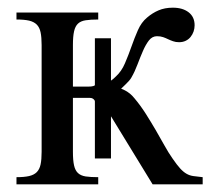

<svg xmlns="http://www.w3.org/2000/svg" viewBox="-20 -480 555 500"><path d="M377.4 0 269 -177.2V-67.4H227.1V-215.8Q227.1 -218.3 225.1 -220.2Q223.6 -222.2 220.9 -223.6Q218.3 -225.1 213.9 -225.1H169.9V-84.5Q169.9 -62 172.9 -49.1Q175.8 -36.1 183.1 -29.3Q190.4 -22.5 203.1 -20.5Q215.8 -18.6 235.8 -18.6V0H22.9V-18.6Q43 -18.6 55.7 -21.5Q68.4 -24.4 75.7 -31.7Q83 -39.1 85.7 -51.8Q88.4 -64.5 88.4 -84.5V-362.8Q88.4 -382.8 85.7 -395.8Q83 -408.7 75.7 -416Q68.4 -423.3 55.7 -426.3Q43 -429.2 22.9 -429.2V-447.3H235.8V-429.2Q215.8 -429.2 203.1 -427.2Q190.4 -425.3 183.1 -418.5Q175.8 -411.6 172.9 -398.4Q169.9 -385.3 169.9 -362.8V-254.4H208.5Q218.8 -254.4 223.1 -255.9Q225.6 -256.8 227.1 -257.8V-380.4H269V-270Q272.5 -272.5 275.4 -274.9Q278.3 -277.3 281.2 -280.3Q296.4 -293.9 305.4 -315.2Q314.5 -336.4 322.3 -358.6Q330.1 -380.9 339.1 -401.4Q348.1 -421.9 362.8 -434.1Q377 -446.3 393.1 -453.1Q409.2 -460 430.2 -460Q455.6 -460 471.2 -448Q486.8 -436 486.8 -414.1Q486.8 -405.8 484.1 -397.9Q481.4 -390.1 476.3 -383.8Q471.2 -377.4 463.6 -373.8Q456.1 -370.1 446.3 -370.1Q437.5 -370.1 430.7 -372.6Q423.8 -375 417.7 -377.9Q411.6 -380.9 404.8 -383.3Q397.9 -385.7 388.7 -385.7Q376.5 -385.7 367.9 -374.8Q359.4 -363.8 352.3 -347.4Q345.2 -331.1 338.1 -312.3Q331.1 -293.5 322.3 -278.3Q320.3 -274.4 316.2 -269.8Q312 -265.1 307.1 -260.3Q301.8 -254.9 295.4 -249Q301.3 -247.1 307.1 -243.7Q312.5 -240.7 318.4 -236.1Q324.2 -231.4 330.1 -224.1Q345.7 -205.6 359.4 -184.1Q373 -162.6 385.3 -141.6Q397.5 -120.6 408.2 -101.3Q418.9 -82 429.2 -67.4Q440.9 -50.3 449.2 -41.3Q457.5 -32.2 465.6 -27.6Q473.6 -22.9 483.4 -21.5Q493.2 -20 507.8 -18.6V0Z"/></svg>

Font: Doulos SIL
Style: Regular
Weight: 400
Designer: Walt Agee, Victor Gaultney, Peter Martin, Debbi Hosken
Foundry: SIL International
Version: Version 4.110; 2011; Maintenance release